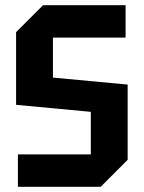

<svg xmlns="http://www.w3.org/2000/svg" viewBox="-20 -720 554 740"><path d="M49 0V-125H330V-289L42 -316V-596L146 -700H464V-575H184V-421L472 -394V-104L368 0Z"/></svg>

Font: Tektur SemiCondensed SemiBold
Style: Regular
Weight: 600
Width: 4
Designer: Adam Jagosz
Foundry: Adam Jagosz
Version: Version 1.005;gftools[0.9.30]